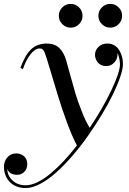

<svg xmlns="http://www.w3.org/2000/svg" viewBox="-73 -690 654 970"><path d="M441.8 -568Q424.1 -585.7 424.1 -610.4Q424.1 -635 441.8 -652.7Q459.5 -670.4 484.1 -670.4Q508.8 -670.4 526.4 -652.7Q543.9 -635 543.9 -610.4Q543.9 -585.7 526.4 -568Q508.8 -550.3 484.1 -550.3Q459.5 -550.3 441.8 -568ZM241.8 -568Q224.1 -585.7 224.1 -610.4Q224.1 -635 241.8 -652.7Q259.5 -670.4 284.2 -670.4Q308.8 -670.4 326.4 -652.7Q344 -635 344 -610.4Q344 -585.7 326.4 -568Q308.8 -550.3 284.2 -550.3Q259.5 -550.3 241.8 -568ZM56.9 260Q7.1 260 -22.9 230Q-53 200 -53 150.9Q-53 124.8 -35.6 104.9Q-18.3 85 9 85Q18.8 85 28.3 88.1Q37.8 91.3 46.3 97.5Q54.7 103.8 59.8 114.5Q64.9 125.2 64.9 138.9Q64.9 162.8 49.9 178Q34.9 193.1 13.9 193.1Q-24.4 193.1 -35.9 164.1Q-35.9 197 -10 221.6Q15.9 246.1 56.9 246.1Q84 246.1 116.2 230.6Q148.4 215.1 182 187.1Q215.6 159.2 248.8 123.8Q282 88.4 315.7 44.9Q291.5 -0.2 264.4 -73.9Q237.3 -147.5 218.4 -210.8Q199.5 -274.2 180.4 -337.6Q161.4 -401.1 154.1 -420.9Q152.1 -426.3 150.5 -429.6Q148.9 -432.9 145.9 -436.9Q142.8 -440.9 138.1 -443Q133.3 -445.1 127 -445.1Q104.2 -445.1 80.9 -415.4Q57.6 -385.7 43 -341.1L30 -346.9Q54.4 -413.8 85.3 -441.9Q116.2 -470 163.1 -470Q203.1 -470 226.3 -447.8Q249.5 -425.5 261 -386Q266.4 -368.4 281.6 -312Q296.9 -255.6 308.2 -217.5Q319.6 -179.4 339.4 -128.9Q359.1 -78.4 380.1 -44.2Q446 -142.6 489.5 -233.8Q533 -325 533 -365Q533 -380.4 529.2 -396.6Q525.4 -412.8 520 -422.1Q523.7 -396.2 506.1 -376.1Q488.5 -356 464.1 -356Q449.7 -356 438.4 -361.3Q427 -366.7 420.4 -375.2Q413.8 -383.8 410.4 -393.6Q407 -403.3 407 -413.1Q407 -436.3 424.4 -453.1Q441.9 -470 469 -470Q486.6 -470 500.6 -463Q514.6 -456.1 523.3 -445.2Q532 -434.3 537.7 -420.2Q543.5 -406 545.8 -392.6Q548.1 -379.2 548.1 -366Q548.1 -342 534.5 -301.9Q521 -261.7 497.6 -213.4Q474.1 -165 441.4 -110.8Q408.7 -56.6 371.9 -4.3Q335.2 48.1 293.6 96.2Q252 144.3 211.8 180.5Q171.6 216.8 131 238.4Q90.3 260 56.9 260Z"/></svg>

Font: Bodoni* 16
Style: Italic
Weight: 400
Italic angle: -13°
Version: Version 2.000